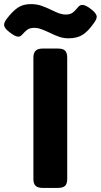

<svg xmlns="http://www.w3.org/2000/svg" viewBox="-112 -917 492 937"><path d="M129 -758Q105 -769 88.5 -775Q72 -781 55 -781Q36 -781 24.5 -774Q13 -767 -3 -749Q-12 -738 -23 -738Q-38 -738 -67 -761Q-92 -780 -92 -796Q-92 -808 -80 -824Q-52 -861 -26 -879Q0 -897 38 -897Q67 -897 90 -889Q113 -881 142 -867Q164 -856 179 -851Q194 -846 209 -846Q228 -846 240 -853.5Q252 -861 268 -881Q277 -893 290 -893Q306 -893 333 -872Q360 -851 360 -835Q360 -824 348 -807Q320 -766 292.5 -748Q265 -730 222 -730Q199 -730 178 -737Q157 -744 129 -758ZM51 -43V-636Q51 -658 61.5 -669Q72 -680 96 -680H171Q196 -680 206 -669.5Q216 -659 216 -636V-43Q216 -21 206 -10.5Q196 0 171 0H96Q72 0 61.5 -10.5Q51 -21 51 -43Z"/></svg>

Font: Mitr Medium
Style: Regular
Weight: 500
Designer: Thanarat Vachiruckul
Foundry: Cadson Demak
Version: Version 1.003